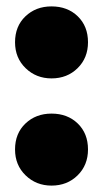

<svg xmlns="http://www.w3.org/2000/svg" viewBox="-20 -571 323 600"><path d="M27 -439Q27 -489 59.5 -520Q92 -551 141 -551Q191 -551 223 -520Q255 -489 255 -439Q255 -390 222.5 -358Q190 -326 141 -326Q93 -326 60 -358Q27 -390 27 -439ZM27 -104Q27 -154 59.5 -185Q92 -216 141 -216Q191 -216 223 -185Q255 -154 255 -104Q255 -55 222.5 -23Q190 9 141 9Q93 9 60 -23Q27 -55 27 -104Z"/></svg>

Font: Montserrat Alternates ExtraBold
Style: Regular
Weight: 800
Designer: Julieta Ulanovsky
Foundry: Julieta Ulanovsky
Version: Version 7.200